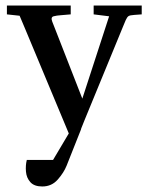

<svg xmlns="http://www.w3.org/2000/svg" viewBox="-20 -460 538 695"><path d="M133 215Q104 215 90 199.5Q76 184 74 161.5Q72 139 77 119H172L229 23L70 -358L51 -403L5 -408V-440H236V-408L201 -405Q185 -404 174 -401Q163 -398 169 -382L180 -354L278 -103L375 -401L319 -408V-440H493V-408L466 -406Q450 -405 445 -401.5Q440 -398 435 -387L425 -363L286 -25L274 5L273 9L221 140Q211 165 189 190Q167 215 133 215Z"/></svg>

Font: Gulzar
Style: Regular
Weight: 400
Designer: Borna Izadpanah, Alice Savoie, Simon Cozens, Fiona Ross
Version: Version 1.000;[7b34f74]; ttfautohint (v1.8.4)